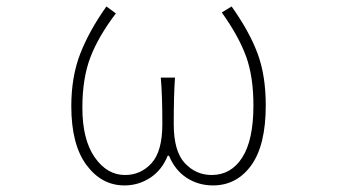

<svg xmlns="http://www.w3.org/2000/svg" viewBox="-20 -560 1040 593"><path d="M364.3 12.7Q293.9 12.7 247.1 -50.3Q200.2 -113.3 200.2 -232.4Q200.2 -323.2 228 -394.5Q255.9 -465.8 308.6 -540L337.9 -518.6Q284.2 -448.2 259.3 -383.3Q234.4 -318.4 234.4 -227.5Q234.4 -128.9 272.5 -74.2Q310.5 -19.5 366.2 -19.5Q415 -19.5 448.2 -56.2Q481.4 -92.8 481.4 -176.8Q481.4 -267.6 476.6 -320.3H520.5Q516.6 -267.6 516.6 -176.8Q516.6 -92.8 550.8 -56.2Q585 -19.5 633.8 -19.5Q693.4 -19.5 728 -73.2Q762.7 -127 762.7 -234.4Q762.7 -323.2 740.2 -385.3Q717.8 -447.3 665 -521.5L695.3 -540Q749 -464.8 774.9 -396.5Q800.8 -328.1 800.8 -234.4Q800.8 -111.3 755.9 -49.3Q710.9 12.7 637.7 12.7Q592.8 12.7 556.6 -10.7Q520.5 -34.2 502 -79.1H498Q480.5 -35.2 444.3 -11.2Q408.2 12.7 364.3 12.7Z"/></svg>

Font: Gen Shin Gothic Monospace ExtraLight
Style: Regular
Weight: 200
Designer: [Source Han Sans]
Ryoko NISHIZUKA  (kana & ideographs); Paul D. Hunt (Latin, Greek & Cyrillic); Wenlong ZHANG  (bopomofo
Version: Version 1.002.20150607